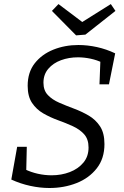

<svg xmlns="http://www.w3.org/2000/svg" viewBox="-20 -932 621 961"><path d="M227.4 9Q180.3 9 131.3 -1.7Q82.3 -12.3 36.6 -33.3L65.9 -197.1H114.1L111.2 -69.5L103.1 -85.5Q135.1 -69.9 169.8 -62.2Q204.4 -54.6 238.1 -54.6Q287.3 -54.6 329.3 -70.7Q371.2 -86.8 397.2 -117.8Q423.2 -148.7 423.2 -193.7Q423.2 -235.3 401.3 -259.8Q379.5 -284.2 344.7 -300.2Q309.8 -316.2 270.8 -330.2Q231.9 -344.2 197 -364.2Q162.2 -384.2 140.4 -416.9Q118.5 -449.6 118.5 -502.6Q118.5 -570 153.7 -615Q188.9 -660 246.8 -683.4Q304.6 -706.7 372.3 -706.7Q418 -706.7 465.2 -696.4Q512.4 -686 556.5 -665L525.4 -509.9H477.9L482.5 -629.2L494.2 -617.5Q465.2 -631.5 433.3 -638.3Q401.3 -645.1 370 -645.1Q324.7 -645.1 285.4 -630.7Q246.1 -616.2 221.8 -587.7Q197.5 -559.3 197.5 -518Q197.5 -479.4 219.5 -456.3Q241.5 -433.1 276.4 -418Q311.2 -402.8 350.2 -388.3Q389.2 -373.8 424 -353.5Q458.8 -333.1 480.8 -299.6Q502.8 -266.1 502.8 -210.7Q502.8 -138.4 464.3 -89.4Q425.8 -40.3 363.3 -15.7Q300.7 9 227.4 9ZM534.7 -911.6 557.8 -877.4 407.4 -758.7 360.9 -755 239.9 -877.4 272.7 -911.6 415.2 -804.2 364.6 -804.8Z"/></svg>

Font: Bitter Thin
Style: Italic
Weight: 100
Italic angle: -9°
Designer: Sol Matas, and Bitter project Authors
Foundry: Sol Matas
Version: Version 2.002